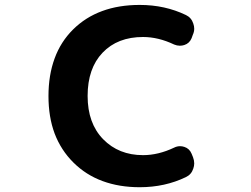

<svg xmlns="http://www.w3.org/2000/svg" viewBox="-20 -785 1040 795"><path d="M558.6 -9.8Q473.6 -9.8 404.8 -35.2Q335.9 -60.5 284.2 -111.8Q232.4 -163.1 206.1 -232.4Q180.7 -300.8 180.7 -387.2Q180.7 -473.6 206.1 -543Q231.4 -612.3 282.7 -663.1Q334 -713.9 403.3 -739.3Q471.7 -764.6 558.6 -764.6Q663.1 -764.6 750 -722.7Q772.5 -711.9 780.3 -687.5Q784.2 -676.8 784.2 -666Q784.2 -653.3 778.3 -640.6L773.4 -627Q764.6 -605.5 743.2 -598.6Q734.4 -595.7 724.6 -595.7Q712.9 -595.7 701.2 -600.6Q635.7 -631.8 572.3 -631.8Q466.8 -631.8 404.8 -566.9Q342.8 -502 342.8 -387.7Q342.8 -274.4 407.2 -208.5Q471.7 -142.6 572.3 -142.6Q635.7 -142.6 701.2 -173.8Q712.9 -179.7 725.6 -179.7Q734.4 -179.7 743.2 -176.8Q764.6 -169.9 773.4 -148.4L779.3 -133.8Q784.2 -121.1 784.2 -108.4Q784.2 -97.7 780.3 -86.9Q772.5 -62.5 750 -51.8Q663.1 -9.8 558.6 -9.8Z"/></svg>

Font: Rounded Mgen+ 2m bold
Style: Bold
Weight: 700
Designer: [Source Han Sans]
Ryoko NISHIZUKA  (kana & ideographs); Paul D. Hunt (Latin, Greek & Cyrillic); Wenlong ZHANG  (bopomofo
Version: Version 1.059.20150602